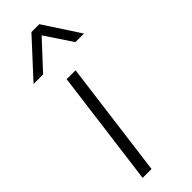

<svg xmlns="http://www.w3.org/2000/svg" viewBox="-279 -802 824 824"><g transform="rotate(-45 133.0 -390.0)"><path d="M80 0H26L95 -530H149ZM286 -616H234L152 -739L38 -616H-20L131 -780H179Z"/></g></svg>

Font: Tanohe Sans Light
Style: Italic
Weight: 300
Designer: Village Type and Design LLC & Cristiano Sobral
Foundry: Cooper Hewitt Smithsonian Design Museum
Version: Version 1.00;September 29, 2021;FontCreator 13.0.0.2655 64-b